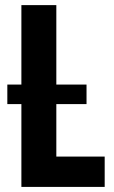

<svg xmlns="http://www.w3.org/2000/svg" viewBox="-20 -734 446 754"><path d="M8.8 -325.2V-401.9H319.8V-325.2ZM64 0V-713.9H201.2V-119.1H391.1V0Z"/></svg>

Font: Open Sans Condensed
Style: Regular
Weight: 400
Width: 3
Designer: Monotype Design Team
Foundry: Monotype Imaging Inc.
Version: Version 3.000